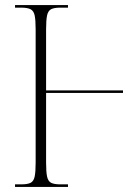

<svg xmlns="http://www.w3.org/2000/svg" viewBox="-20 -734 546 754"><path d="M39 0V-10H63Q88 -10 100 -16Q112 -22 116 -40Q120 -58 120 -95V-619Q120 -656 116 -674Q112 -692 99.5 -698Q87 -704 63 -704H39V-714H247V-704H217Q193 -704 181 -698Q169 -692 165 -674Q161 -656 161 -619V-379H463V-369H161V-95Q161 -58 165 -40Q169 -22 181 -16Q193 -10 217 -10H247V0Z"/></svg>

Font: Noto Serif Display Condensed ExtraLight
Style: Regular
Weight: 200
Width: 3
Designer: Monotype Design Team
Foundry: Monotype Imaging Inc.
Version: Version 2.009